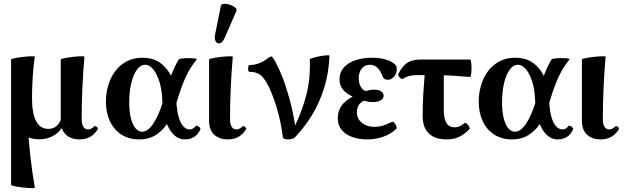

<svg xmlns="http://www.w3.org/2000/svg" viewBox="-20 -733 3335 1025"><path d="M39.1 253.9V-415Q39.1 -419.4 71 -424.8Q103 -430.2 134.5 -432.1Q166 -434.1 165.5 -429.7Q158.2 -379.4 154.5 -320.8Q150.9 -262.2 150.9 -208.5Q150.9 -127.9 172.9 -86.4Q194.8 -44.9 237.3 -44.9Q261.2 -44.9 278.1 -57.1Q294.9 -69.3 304.2 -93.3V-415Q304.2 -419.4 335.9 -424.8Q367.7 -430.2 399.4 -432.1Q431.2 -434.1 430.7 -429.7Q416 -256.3 416 -97.2Q416 -70.3 425 -56.2Q434.1 -42 451.2 -42Q459 -42 466.6 -45.9Q474.1 -49.8 483.9 -59.1Q486.3 -61.5 491.7 -58.8Q497.1 -56.2 500.5 -51Q503.9 -45.9 502 -43Q483.9 -15.1 460.4 -2Q437 11.2 403.8 11.2Q370.1 11.2 345.2 -3.7Q320.3 -18.6 310.1 -49.3Q289.1 -20 258.1 -4.6Q227.1 10.7 189.5 10.7Q173.8 10.7 159.7 8.3Q145.5 5.9 132.8 1Q136.7 53.2 142.1 101.1Q147.5 148.9 153.3 189Q159.2 229 166 268.6Q166.5 272.9 134.8 271Q103 269 71 263.7Q39.1 258.3 39.1 253.9Z M545.4 -190.9Q545.4 -252 567.9 -305.4Q590.3 -358.9 634.5 -391.8Q678.7 -424.8 740.2 -424.8Q803.7 -424.8 843.5 -391.1Q883.3 -357.4 900.9 -309.1Q918.5 -260.7 920.4 -212.4Q923.3 -124.5 942.9 -83.3Q962.4 -42 993.7 -42Q1002 -42 1010 -46.6Q1018.1 -51.3 1023.4 -59.1Q1026.4 -63.5 1033.4 -61Q1040.5 -58.6 1045.9 -52.7Q1051.3 -46.9 1049.8 -43Q1038.1 -16.1 1016.8 -2.4Q995.6 11.2 967.3 11.2Q932.6 11.2 906 -15.4Q879.4 -42 863.8 -92Q848.1 -142.1 845.7 -210.4Q843.8 -254.4 831.5 -295.2Q819.3 -335.9 799.1 -361.6Q778.8 -387.2 754.4 -387.2Q730.5 -387.2 711.2 -361.3Q691.9 -335.4 680.9 -289.6Q669.9 -243.7 669.9 -186Q669.9 -135.7 679.2 -100.3Q688.5 -64.9 704.1 -47.4Q719.7 -29.8 738.8 -29.8Q770 -29.8 799.3 -74.5Q828.6 -119.1 850.6 -193.4Q877 -283.7 892.8 -327.9Q908.7 -372.1 934.1 -415.5Q937 -419.9 962.4 -421.9Q987.8 -423.8 1010.7 -421.9Q1033.7 -419.9 1029.8 -415.5Q997.6 -376 973.4 -325.7Q949.2 -275.4 922.4 -185.5Q906.2 -131.8 882.8 -89.1Q859.4 -46.4 819.6 -17.6Q779.8 11.2 722.2 11.2Q668.5 11.2 628.4 -14.4Q588.4 -40 566.9 -85.9Q545.4 -131.8 545.4 -190.9Z M1096.2 -89.4V-415Q1096.2 -419.4 1127.9 -424.8Q1159.7 -430.2 1191.4 -432.1Q1223.1 -434.1 1222.7 -429.7Q1208 -256.3 1208 -97.2Q1208 -70.3 1217 -56.2Q1226.1 -42 1243.2 -42Q1251 -42 1258.5 -45.9Q1266.1 -49.8 1275.9 -59.1Q1278.3 -61.5 1283.7 -58.8Q1289.1 -56.2 1292.5 -51Q1295.9 -45.9 1293.9 -43Q1275.9 -15.1 1252.4 -2Q1229 11.2 1195.8 11.2Q1151.9 11.2 1124 -13.7Q1096.2 -38.6 1096.2 -89.4ZM1127.9 -546.9 1159.2 -701.7Q1161.6 -714.8 1184.6 -712.6Q1207.5 -710.4 1227.3 -698.5Q1247.1 -686.5 1242.2 -674.8L1179.2 -530.3Q1168.9 -506.8 1154.8 -502.4Q1140.6 -498 1132.1 -511.2Q1123.5 -524.4 1127.9 -546.9Z M1490.2 0Q1479.5 -83 1459 -152.1Q1438.5 -221.2 1414.1 -271.5Q1399.9 -299.8 1386.5 -316.7Q1373 -333.5 1355.2 -341.6Q1337.4 -349.6 1311 -349.6Q1306.6 -349.6 1305.2 -358.6Q1303.7 -367.7 1305.4 -376.7Q1307.1 -385.7 1311 -385.7Q1338.9 -385.7 1363.8 -395.5Q1388.7 -405.3 1410.2 -422.4L1412.6 -424.3Q1418 -428.2 1421.9 -429.7Q1425.8 -431.2 1430.7 -431.2Q1432.1 -431.2 1438.7 -421.9Q1445.3 -412.6 1453.6 -396.5Q1470.2 -365.7 1488.5 -319.1Q1506.8 -272.5 1524.9 -207Q1543 -141.6 1555.7 -63.5Q1593.8 -142.6 1615.7 -227.5Q1637.7 -312.5 1633.8 -415.5Q1633.8 -419.9 1660.2 -426.8Q1686.5 -433.6 1712.6 -436.8Q1738.8 -439.9 1738.8 -435.5Q1735.8 -346.2 1711.2 -266.1Q1686.5 -186 1646.5 -120.1Q1606.4 -54.2 1554.7 0Q1549.3 5.4 1539.6 8.3Q1529.8 11.2 1518.6 11.2Q1506.8 11.2 1498.8 8.3Q1490.7 5.4 1490.2 0Z M1783.2 -101.1Q1783.2 -138.2 1802 -166.7Q1820.8 -195.3 1862.8 -217.3Q1828.1 -233.4 1810.3 -255.6Q1792.5 -277.8 1792.5 -311.5Q1792.5 -347.2 1815.7 -372.8Q1838.9 -398.4 1878.2 -411.6Q1917.5 -424.8 1965.3 -424.8Q2013.7 -424.8 2048.8 -412.1Q2084 -399.4 2095.2 -380.9Q2097.2 -377.4 2097.7 -372.1Q2098.1 -366.7 2098.1 -360.8Q2098.1 -347.2 2091.3 -334.7Q2084.5 -322.3 2073.5 -314.7Q2062.5 -307.1 2051.3 -307.1Q2041.5 -307.1 2034.2 -310.8Q2026.9 -314.5 2023.9 -321.8Q2011.7 -355.5 1994.9 -371.3Q1978 -387.2 1954.6 -387.2Q1927.2 -387.2 1911.1 -366.7Q1895 -346.2 1895 -315.9Q1895 -290 1905.5 -270.8Q1916 -251.5 1934.1 -246.6Q1955.1 -254.4 1977.5 -254.4Q2001.5 -254.4 2014.6 -245.4Q2027.8 -236.3 2027.8 -222.2Q2027.8 -206.5 2012.2 -197.3Q1996.6 -188 1969.7 -188Q1957.5 -188 1946 -189.9Q1934.6 -191.9 1924.8 -195.3Q1906.7 -189 1896 -173.1Q1885.3 -157.2 1885.3 -132.8Q1885.3 -108.9 1898.2 -91.6Q1911.1 -74.2 1932.9 -64.9Q1954.6 -55.7 1980.5 -55.7Q2000.5 -55.7 2022.2 -61.8Q2043.9 -67.9 2071.8 -82Q2078.1 -85 2085.2 -77.6Q2092.3 -70.3 2095.9 -59.8Q2099.6 -49.3 2096.2 -45.9Q2069.8 -19.5 2029.1 -4.2Q1988.3 11.2 1940.9 11.2Q1898.9 11.2 1863 -0.7Q1827.1 -12.7 1805.2 -38.1Q1783.2 -63.5 1783.2 -101.1Z M2236.3 -113.8Q2236.3 -174.8 2240 -236.1Q2243.7 -297.4 2251 -388.2H2349.1V-146Q2349.1 -98.6 2363.5 -75.9Q2377.9 -53.2 2407.7 -53.2Q2420.9 -53.2 2432.9 -58.3Q2444.8 -63.5 2459.5 -75.7Q2463.9 -79.1 2471.7 -72.8Q2479.5 -66.4 2484.6 -56.9Q2489.7 -47.4 2486.3 -43.9Q2458 -14.6 2429.4 -1.7Q2400.9 11.2 2363.8 11.2Q2301.8 11.2 2269 -20.8Q2236.3 -52.7 2236.3 -113.8ZM2106 -337.4Q2124.5 -376 2151.1 -395.5Q2177.7 -415 2224.1 -415H2490.2Q2494.6 -415 2496.3 -391.8Q2498 -368.7 2496.3 -345.5Q2494.6 -322.3 2490.2 -322.3Q2426.3 -327.1 2384.5 -329.6Q2342.8 -332 2300.3 -332H2204.6Q2180.2 -332 2161.4 -326.4Q2142.6 -320.8 2130.9 -312.5Q2127 -309.6 2120.1 -314.2Q2113.3 -318.8 2108.6 -325.9Q2104 -333 2106 -337.4Z M2535.6 -190.9Q2535.6 -252 2558.1 -305.4Q2580.6 -358.9 2624.8 -391.8Q2668.9 -424.8 2730.5 -424.8Q2793.9 -424.8 2833.7 -391.1Q2873.5 -357.4 2891.1 -309.1Q2908.7 -260.7 2910.6 -212.4Q2913.6 -124.5 2933.1 -83.3Q2952.6 -42 2983.9 -42Q2992.2 -42 3000.2 -46.6Q3008.3 -51.3 3013.7 -59.1Q3016.6 -63.5 3023.7 -61Q3030.8 -58.6 3036.1 -52.7Q3041.5 -46.9 3040 -43Q3028.3 -16.1 3007.1 -2.4Q2985.8 11.2 2957.5 11.2Q2922.9 11.2 2896.2 -15.4Q2869.6 -42 2854 -92Q2838.4 -142.1 2835.9 -210.4Q2834 -254.4 2821.8 -295.2Q2809.6 -335.9 2789.3 -361.6Q2769 -387.2 2744.6 -387.2Q2720.7 -387.2 2701.4 -361.3Q2682.1 -335.4 2671.1 -289.6Q2660.2 -243.7 2660.2 -186Q2660.2 -135.7 2669.4 -100.3Q2678.7 -64.9 2694.3 -47.4Q2710 -29.8 2729 -29.8Q2760.3 -29.8 2789.6 -74.5Q2818.8 -119.1 2840.8 -193.4Q2867.2 -283.7 2883.1 -327.9Q2898.9 -372.1 2924.3 -415.5Q2927.2 -419.9 2952.6 -421.9Q2978 -423.8 3001 -421.9Q3023.9 -419.9 3020 -415.5Q2987.8 -376 2963.6 -325.7Q2939.5 -275.4 2912.6 -185.5Q2896.5 -131.8 2873 -89.1Q2849.6 -46.4 2809.8 -17.6Q2770 11.2 2712.4 11.2Q2658.7 11.2 2618.7 -14.4Q2578.6 -40 2557.1 -85.9Q2535.6 -131.8 2535.6 -190.9Z M3086.4 -89.4V-415Q3086.4 -419.4 3118.2 -424.8Q3149.9 -430.2 3181.6 -432.1Q3213.4 -434.1 3212.9 -429.7Q3198.2 -256.3 3198.2 -97.2Q3198.2 -70.3 3207.3 -56.2Q3216.3 -42 3233.4 -42Q3241.2 -42 3248.8 -45.9Q3256.3 -49.8 3266.1 -59.1Q3268.6 -61.5 3273.9 -58.8Q3279.3 -56.2 3282.7 -51Q3286.1 -45.9 3284.2 -43Q3266.1 -15.1 3242.7 -2Q3219.2 11.2 3186 11.2Q3142.1 11.2 3114.3 -13.7Q3086.4 -38.6 3086.4 -89.4Z"/></svg>

Font: Junicode Two Beta VF
Style: Regular
Weight: 400
Designer: Peter S. Baker
Foundry: Briery Creek Software
Version: Version 1.031 beta; ttfautohint (v1.8.1.43-b0c9)